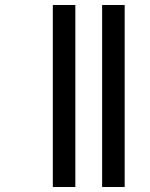

<svg xmlns="http://www.w3.org/2000/svg" viewBox="-20 -682 600 767"><path d="M191 -662H281V65H191ZM388 -662H478V65H388Z"/></svg>

Font: Noto Serif Sinhala Black
Style: Regular
Weight: 900
Designer: Jelle Bosma - Monotype Design Team
Foundry: Monotype Imaging Inc.
Version: Version 2.007; ttfautohint (v1.8.4.7-5d5b)